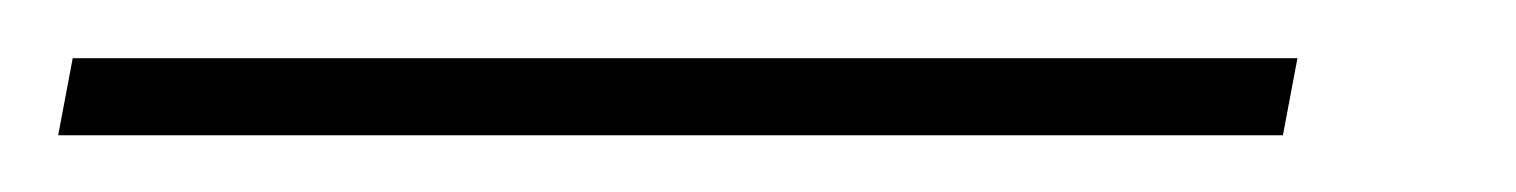

<svg xmlns="http://www.w3.org/2000/svg" viewBox="-82 1 521 66"><path d="M-62 47.5 -57 21H364L359 47.5Z"/></svg>

Font: Anybody ExtraLight
Style: Italic
Weight: 200
Italic angle: -10°
Designer: Tyler Finck
Foundry: Etcetera Type Company
Version: Version 1.010; ttfautohint (v1.8.3) -l 8 -r 50 -G 200 -x 14 